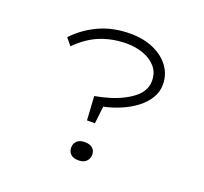

<svg xmlns="http://www.w3.org/2000/svg" viewBox="-123 -847 1062 1000"><g transform="rotate(20 408.0 -346.5)"><path d="M378 -201 370 -333Q415 -341 453.5 -353Q492 -365 524 -381.5Q556 -398 579 -417Q602 -436 614 -459.5Q626 -483 626 -509Q626 -555 600 -585.5Q574 -616 531 -632Q488 -648 437 -648Q360 -648 292.5 -621.5Q225 -595 165 -534L133 -573Q188 -632 264.5 -667.5Q341 -703 437 -703Q511 -703 567 -678Q623 -653 654.5 -609.5Q686 -566 686 -511Q686 -471 665 -436Q644 -401 608 -373.5Q572 -346 526.5 -326.5Q481 -307 433 -297L422 -201ZM349 -41Q349 -62 363.5 -76.5Q378 -91 407 -91Q434 -91 449.5 -78Q465 -65 465 -41Q465 -20 450 -5Q435 10 407 10Q379 10 364 -3.5Q349 -17 349 -41Z"/></g></svg>

Font: Lexend Zetta ExtraLight
Style: Regular
Weight: 250
Version: Version 1.007